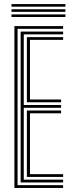

<svg xmlns="http://www.w3.org/2000/svg" viewBox="-20 -929 355 949"><path d="M51.2 0V-800H292V-786.5H66.8V-13.8H292V0ZM82 -27.2V-772.8H292V-759.2H97.5V-410H282V-396.2H97.5V-41H292V-27.2ZM112.8 -423.5V-745.5H292V-732H128.2V-437.2H282V-423.5ZM112.8 -54.5V-382.8H282V-369H128.2V-68.2H292V-54.5ZM303.2 -896H36.8V-908.8H303.2ZM303.2 -870.5H36.8V-883.2H303.2ZM303.2 -845H36.8V-857.8H303.2Z"/></svg>

Font: Big Shoulders Inline Display Medium
Style: Regular
Weight: 500
Designer: Patric King
Foundry: XO Type Co
Version: Version 1.000